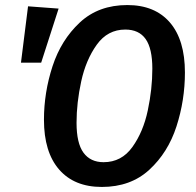

<svg xmlns="http://www.w3.org/2000/svg" viewBox="-20 -725 774 760"><path d="M712 -438Q712 -328 678.5 -224.5Q645 -121 571 -53Q497 15 383 15Q274 15 214 -54Q154 -123 154 -251Q154 -359 188 -463Q222 -567 296 -636Q370 -705 484 -705Q593 -705 652.5 -636Q712 -567 712 -438ZM283 -239Q283 -158 310.5 -120.5Q338 -83 390 -83Q461 -83 504 -143Q547 -203 565 -288Q583 -373 583 -453Q583 -533 556.5 -570.5Q530 -608 476 -608Q406 -608 363 -548Q320 -488 301.5 -403Q283 -318 283 -239ZM212 -691 143 -477H63L91 -700Z"/></svg>

Font: Fira Sans Condensed Medium
Style: Italic
Weight: 500
Width: 3
Italic angle: -8°
Designer: bBox Type GmbH & Carrois Corporate GbR & Edenspiekermann AG
Foundry: bBox Type GmbH & Carrois Corporate GbR & Edenspiekermann AG
Version: Version 4.301